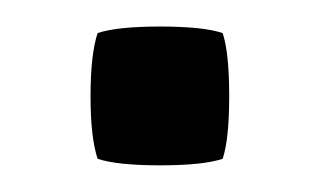

<svg xmlns="http://www.w3.org/2000/svg" viewBox="-20 -372 240 144"><path d="M53.2 -252.9Q47.9 -269 47.9 -299.8Q47.9 -331.1 53.2 -347.2Q67.9 -352.1 100.1 -352.1Q132.3 -352.1 147 -347.2Q151.9 -332.5 151.9 -299.8Q151.9 -267.6 147 -252.9Q132.3 -248 100.1 -248Q67.9 -248 53.2 -252.9Z"/></svg>

Font: Nikodecs
Style: Medium
Weight: 500
Version: Version 0.29